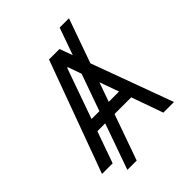

<svg xmlns="http://www.w3.org/2000/svg" viewBox="-252 -954 1179 1179"><g transform="rotate(-45 338.0 -364.0)"><path d="M558.2 -819.6 455.6 -530.9 650.6 0H558.2L485.1 -206H340.2L234.4 92.3H153.4L259.2 -206H191.1L117.9 0H25.6L292.6 -727.3H383.5L414.4 -642.8L477.3 -819.6ZM286.9 -284.1 372.2 -523.8 340.9 -612.2H335.2L218.8 -284.1ZM412.6 -409.8 367.9 -284.1H457.4Z"/></g></svg>

Font: Inter Alia
Style: Regular
Weight: 400
Designer: Rasmus Andersson (Latin, Greek, Cyrillic etc.) and Evan from Shavian.info (Shavian, old style figures)
Foundry: Shavian.info
Version: Version 0.001;git-37ab20767